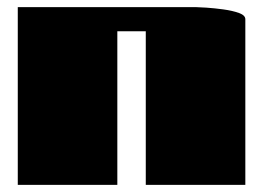

<svg xmlns="http://www.w3.org/2000/svg" viewBox="-20 -520 740 540"><path d="M310 0H30V-500H530Q538 -500 560.5 -498.5Q583 -497 608.5 -493.5Q634 -490 652 -483.5Q670 -477 670 -466V0H390V-432H310Z"/></svg>

Font: Gajraj One
Style: Regular
Weight: 400
Designer: Saurabh Sharma
Foundry: Saurabh Sharma
Version: Version 1.000